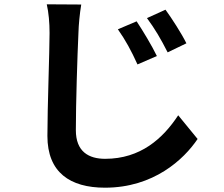

<svg xmlns="http://www.w3.org/2000/svg" viewBox="-20 -806 1040 891"><path d="M614 -707 527 -670C563 -619 589 -571 618 -507L708 -546C686 -592 642 -665 614 -707ZM748 -761 662 -722C699 -672 726 -626 758 -563L845 -605C823 -650 777 -721 748 -761ZM197 -786C206 -747 210 -700 210 -653C210 -567 200 -308 200 -175C200 -6 305 65 467 65C693 65 833 -66 897 -161L807 -271C736 -163 632 -69 468 -69C392 -69 332 -102 332 -202C332 -325 339 -546 344 -653C345 -692 350 -743 357 -785Z"/></svg>

Font: Noto Sans KR Bold
Style: Regular
Weight: 700
Designer: Ryoko NISHIZUKA  (kana & ideographs); Paul D. Hunt (Latin, Greek & Cyrillic); Wenlong ZHANG  (bopomofo); Sandoll Communi
Foundry: Adobe Systems Incorporated
Version: Version 1.004;PS 1.004;hotconv 1.0.82;makeotf.lib2.5.63406